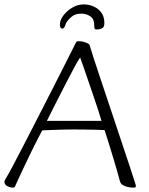

<svg xmlns="http://www.w3.org/2000/svg" viewBox="-20 -839 677 872"><path d="M40 13Q25 13 12.5 6Q0 -1 0 -14Q0 -16 2 -19.5Q4 -23 5 -26Q14 -40 37 -83Q60 -126 91 -186.5Q122 -247 157 -315Q192 -383 225 -448Q258 -513 284.5 -565.5Q311 -618 325 -646Q327 -650 329.5 -651Q332 -652 337 -652Q349 -652 360 -649Q371 -646 378.5 -642Q386 -638 387 -634Q392 -616 407 -570Q422 -524 443 -461.5Q464 -399 487 -330Q510 -261 531.5 -196.5Q553 -132 569.5 -82.5Q586 -33 593 -10Q595 -3 596 -0.5Q597 2 597 5Q597 9 595.5 11Q594 13 586 13Q572 13 561.5 10.5Q551 8 543.5 4.5Q536 1 532 -3Q530 -5 527.5 -9Q525 -13 523 -22Q520 -33 513 -58.5Q506 -84 496 -116.5Q486 -149 475.5 -183.5Q465 -218 455 -248Q445 -249 423.5 -249.5Q402 -250 374 -250.5Q346 -251 315 -251Q276 -251 236 -249.5Q196 -248 172 -247Q168 -240 155 -215Q142 -190 125.5 -156.5Q109 -123 93 -89Q77 -55 65 -29.5Q53 -4 50 4Q48 9 46 11Q44 13 40 13ZM193 -290H441Q436 -308 426 -338.5Q416 -369 404 -404.5Q392 -440 380 -474.5Q368 -509 358.5 -537Q349 -565 344 -578Q333 -562 317 -532Q301 -502 282.5 -466.5Q264 -431 246 -395.5Q228 -360 214 -332Q200 -304 193 -290ZM419 -705Q412 -705 410 -709Q408 -713 408 -724Q408 -753 390 -765Q372 -777 350 -777Q335 -777 324 -773.5Q313 -770 304 -762Q282 -743 277 -726Q272 -709 263 -709Q256 -709 254 -716Q252 -723 252 -727Q252 -748 268 -769Q284 -790 308.5 -804.5Q333 -819 360 -819Q384 -819 405.5 -809.5Q427 -800 440.5 -781.5Q454 -763 454 -734Q454 -715 442.5 -710Q431 -705 419 -705Z"/></svg>

Font: Briem Hand Thin
Style: Regular
Weight: 100
Designer: Gunnlaugur SE Briem, Eben Sorkin
Foundry: Sorkin Type Co.
Version: Version 1.003